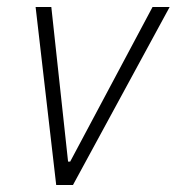

<svg xmlns="http://www.w3.org/2000/svg" viewBox="-20 -530 506 550"><path d="M141 0 82 -510H127L175 -67H181L417 -510H466L189 0Z"/></svg>

Font: Saira SemiCondensed ExtraLight
Style: Italic
Weight: 250
Width: 4
Italic angle: -12°
Designer: Hector Gatti with collaboration of the Omnibus-Type team
Foundry: Omnibus-Type
Version: Version 1.101